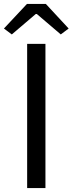

<svg xmlns="http://www.w3.org/2000/svg" viewBox="-38 -956 369 976"><path d="M100 0H193V-733H100ZM-18 -811 22 -781 144 -885H149L271 -781L311 -811L195 -936H99Z"/></svg>

Font: Noto Sans Japanese Regular
Style: Regular
Weight: 400
Designer: Ryoko NISHIZUKA (kana & ideographs); Paul D. Hunt (Latin, Greek & Cyrillic); Wenlong ZHANG (bopomofo); Sandoll Communica
Foundry: Adobe Systems Incorporated
Version: Version 1.000;PS 1;hotconv 1.0.78;makeotf.lib2.5.61930